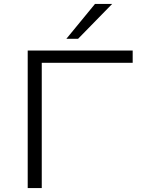

<svg xmlns="http://www.w3.org/2000/svg" viewBox="-20 -964 721 984"><path d="M122 0V-705H660V-642H194V0ZM320 -765 467 -944H555L380 -765Z"/></svg>

Font: Nunito Sans 10pt Expanded Light
Style: Regular
Weight: 300
Width: 7
Designer: Vernon Adams
Foundry: Vernon Adams
Version: Version 3.101;gftools[0.9.27]